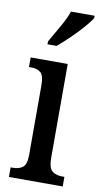

<svg xmlns="http://www.w3.org/2000/svg" viewBox="-88 -807 443 847"><g transform="rotate(10 134.0 -383.0)"><path d="M16 0V-43H26Q54 -43 70.5 -56Q87 -69 87 -113V-423Q87 -466 72 -479.5Q57 -493 30 -493H19V-536H185V-117Q185 -71 201.5 -57Q218 -43 247 -43H257V0ZM82 -619Q103 -656 125 -694Q147 -732 159 -766H265V-756Q255 -739 231 -711.5Q207 -684 177.5 -655.5Q148 -627 123 -606H82Z"/></g></svg>

Font: Noto Serif ExtraCondensed Medium
Style: Regular
Weight: 500
Width: 2
Designer: Monotype Design Team
Foundry: Monotype Imaging Inc.
Version: Version 2.015